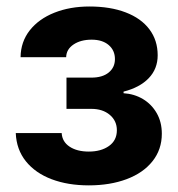

<svg xmlns="http://www.w3.org/2000/svg" viewBox="-20 -557 544 588"><path d="M252 -92.8Q289.6 -92.8 313.7 -109.9Q337.9 -127 337.9 -158.2Q337.9 -187 316.2 -205.3Q294.4 -223.6 259.8 -223.6H183.6V-319.3H259.8Q293.9 -319.3 313 -335Q332 -350.6 332 -376Q332 -402.8 312.7 -419.2Q293.5 -435.5 260.7 -435.5Q227.1 -435.5 205.1 -420.7Q183.1 -405.8 182.6 -381.8H43Q43.5 -428.7 71 -463.9Q98.6 -499 146.5 -518.1Q194.3 -537.1 253.9 -537.1Q317.9 -537.1 365 -519Q412.1 -501 437.5 -467.3Q462.9 -433.6 462.9 -387.7Q462.9 -346.2 435.5 -317.6Q408.2 -289.1 358.4 -276.4V-271.5Q391.1 -269.5 417.7 -253.7Q444.3 -237.8 460 -210.4Q475.6 -183.1 475.6 -147.5Q475.6 -99.1 447 -63.2Q418.5 -27.3 367.7 -8.3Q316.9 10.7 252 10.7Q188 10.7 138.2 -8.1Q88.4 -26.9 59.3 -63Q30.3 -99.1 28.3 -149.4H168.9Q170.4 -123 193.1 -107.9Q215.8 -92.8 252 -92.8Z"/></svg>

Font: Pretendard GOV
Style: Bold
Weight: 700
Designer: Base glyphs from Inter by Rasmus Andersson; Hangeul glyphs from Noto Sans CJK(Source Han Sans) by Jang Soo-young and Kan
Foundry: Kil Hyung-jin
Version: Version 1.309